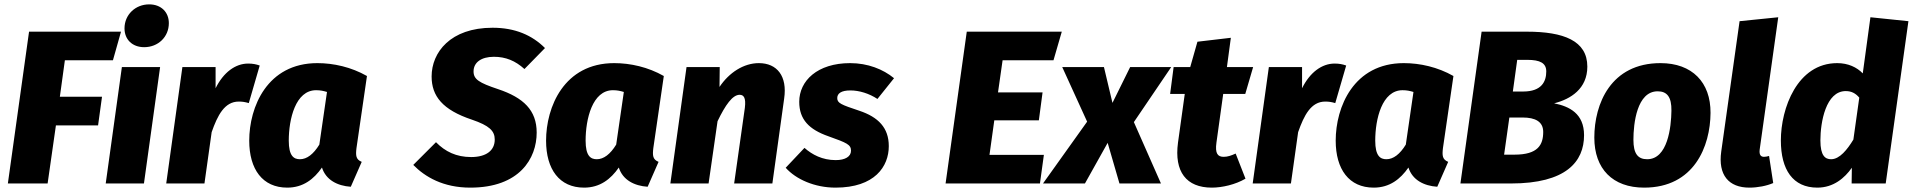

<svg xmlns="http://www.w3.org/2000/svg" viewBox="-20 -840 8757 879"><path d="M534 -695H113L16 0H198L236 -266H429L447 -397H254L277 -564H497Z M640 -624C704 -624 753 -671 753 -734C753 -784 718 -820 663 -820C600 -820 550 -773 550 -710C550 -660 585 -624 640 -624ZM713 -533H538L464 0H639Z M1116 -549C1058 -549 1003 -509 967 -436V-533H815L741 0H916L949 -235C976 -312 1008 -375 1073 -375C1090 -375 1102 -373 1119 -368L1169 -540C1152 -546 1137 -549 1116 -549Z M1433 -551C1203 -551 1121 -350 1121 -196C1121 -65 1182 19 1295 19C1368 19 1417 -20 1454 -73C1472 -16 1525 11 1586 15L1636 -99C1609 -110 1608 -128 1612 -162L1660 -492C1588 -533 1507 -551 1433 -551ZM1427 -427C1447 -427 1460 -424 1477 -419L1442 -178C1415 -134 1385 -111 1353 -111C1325 -111 1302 -126 1302 -196C1302 -295 1333 -427 1427 -427Z M2235 -713C2042 -713 1956 -600 1956 -490C1956 -400 2006 -337 2141 -292C2220 -265 2245 -241 2245 -201C2245 -151 2206 -121 2137 -121C2069 -121 2018 -146 1976 -189L1872 -85C1926 -30 2009 19 2133 19C2359 19 2437 -115 2437 -233C2437 -335 2377 -393 2260 -432C2173 -461 2148 -477 2148 -513C2148 -554 2183 -580 2241 -580C2295 -580 2339 -562 2381 -524L2475 -620C2416 -679 2338 -713 2235 -713Z M2792 -551C2562 -551 2480 -350 2480 -196C2480 -65 2541 19 2654 19C2727 19 2776 -20 2813 -73C2831 -16 2884 11 2945 15L2995 -99C2968 -110 2967 -128 2971 -162L3019 -492C2947 -533 2866 -551 2792 -551ZM2786 -427C2806 -427 2819 -424 2836 -419L2801 -178C2774 -134 2744 -111 2712 -111C2684 -111 2661 -126 2661 -196C2661 -295 2692 -427 2786 -427Z M3454 -551C3385 -551 3318 -508 3274 -442L3275 -533H3123L3049 0H3224L3265 -285C3301 -360 3334 -406 3366 -406C3384 -406 3396 -394 3390 -346L3341 0H3516L3570 -389C3585 -491 3538 -551 3454 -551Z M3872 -551C3722 -551 3639 -470 3639 -374C3639 -293 3684 -247 3773 -216C3857 -186 3876 -178 3876 -150C3876 -123 3849 -107 3806 -107C3745 -107 3698 -132 3663 -163L3577 -72C3624 -19 3710 19 3805 19C3985 19 4049 -78 4049 -171C4049 -255 4001 -304 3914 -333C3830 -361 3813 -368 3813 -391C3813 -412 3831 -426 3873 -426C3914 -426 3959 -412 3997 -387L4073 -482C4023 -523 3953 -551 3872 -551Z M4841 -695H4406L4309 0H4741L4759 -131H4510L4532 -289H4736L4753 -417H4549L4570 -564H4803Z M5342 -533H5154L5073 -369L5034 -533H4843L4957 -283L4755 0H4947L5051 -186L5105 0H5295L5171 -281Z M5582 -122C5555 -122 5542 -137 5549 -187L5580 -410H5681L5717 -533H5597L5615 -667L5462 -649L5429 -533H5353L5337 -410H5404L5373 -187C5355 -54 5411 19 5528 19C5575 19 5636 5 5682 -22L5637 -137C5617 -128 5601 -122 5582 -122Z M6090 -549C6032 -549 5977 -509 5941 -436V-533H5789L5715 0H5890L5923 -235C5950 -312 5982 -375 6047 -375C6064 -375 6076 -373 6093 -368L6143 -540C6126 -546 6111 -549 6090 -549Z M6407 -551C6177 -551 6095 -350 6095 -196C6095 -65 6156 19 6269 19C6342 19 6391 -20 6428 -73C6446 -16 6499 11 6560 15L6610 -99C6583 -110 6582 -128 6586 -162L6634 -492C6562 -533 6481 -551 6407 -551ZM6401 -427C6421 -427 6434 -424 6451 -419L6416 -178C6389 -134 6359 -111 6327 -111C6299 -111 6276 -126 6276 -196C6276 -295 6307 -427 6401 -427Z M7095 -367C7171 -386 7247 -434 7247 -535C7247 -654 7138 -695 6970 -695H6763L6666 0H6897C7150 0 7232 -100 7232 -221C7232 -320 7165 -353 7095 -367ZM6953 -421H6906L6926 -566H6972C7031 -566 7059 -551 7059 -513C7059 -467 7038 -421 6953 -421ZM6914 -132H6866L6890 -302H6951C7009 -302 7045 -283 7045 -236C7045 -177 7021 -132 6914 -132Z M7507 19C7736 19 7810 -170 7811 -323C7812 -463 7727 -551 7582 -551C7354 -551 7279 -364 7279 -210C7279 -67 7363 19 7507 19ZM7521 -111C7478 -111 7458 -137 7458 -200C7458 -275 7474 -422 7569 -422C7612 -422 7633 -396 7632 -333C7631 -258 7615 -111 7521 -111Z M8121 -761 7944 -743 7860 -146C7845 -39 7894 19 7989 19C8027 19 8068 11 8098 -2L8079 -126C8071 -124 8064 -122 8056 -122C8042 -122 8033 -130 8036 -155Z M8543 -761 8508 -504C8481 -532 8441 -551 8391 -551C8208 -551 8133 -344 8133 -197C8133 -63 8188 19 8300 19C8374 19 8425 -25 8458 -72L8457 0H8613L8717 -743ZM8430 -423C8456 -423 8475 -413 8492 -393L8465 -201C8437 -155 8402 -111 8363 -111C8336 -111 8314 -127 8314 -197C8314 -281 8339 -423 8430 -423Z"/></svg>

Font: Fira Sans ExtraBold
Style: Italic
Weight: 800
Italic angle: -8°
Designer: bBox Type GmbH & Carrois Corporate GbR & Edenspiekermann AG
Foundry: bBox Type GmbH & Carrois Corporate GbR & Edenspiekermann AG
Version: Version 4.301;PS 004.301;hotconv 1.0.88;makeotf.lib2.5.64775